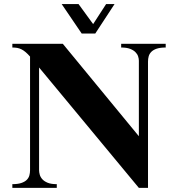

<svg xmlns="http://www.w3.org/2000/svg" viewBox="-20 -913 857 933"><path d="M40 -700.2H285.2L654.8 -251V-618.2Q654.8 -627.9 651.1 -639.2Q647.5 -650.4 637.9 -659.9Q628.4 -669.4 611.8 -675.8Q595.2 -682.1 568.8 -682.1V-700.2H785.2V-682.1Q758.3 -682.1 741.7 -676.5Q725.1 -670.9 715.6 -661.4Q706.1 -651.9 702.6 -639.6Q699.2 -627.4 699.2 -613.8V0H654.8L169.9 -585V-85.9Q169.9 -76.2 173.1 -64.5Q176.3 -52.7 185.3 -42.5Q194.3 -32.2 211.2 -25.1Q228 -18.1 255.9 -18.1V0H40V-18.1Q66.4 -18.1 83.3 -23.7Q100.1 -29.3 109.6 -38.6Q119.1 -47.9 122.6 -60.1Q126 -72.3 126 -85.9V-638.2Q114.3 -651.4 104.5 -659.7Q94.7 -668 84.7 -673.1Q74.7 -678.2 64 -680.2Q53.2 -682.1 40 -682.1ZM279.8 -893.1H361.8L432.6 -795.9L495.6 -893.1H536.6L442.9 -750H377Z"/></svg>

Font: Uncial Antiqua
Style: Regular
Weight: 400
Version: Version 1.000